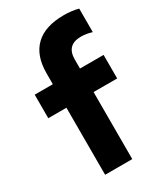

<svg xmlns="http://www.w3.org/2000/svg" viewBox="-190 -839 790 918"><g transform="rotate(-30 205.0 -380.0)"><path d="M109.9 -560.1Q109.9 -658.2 163.1 -709Q216.3 -759.8 319.8 -759.8Q363.8 -759.8 399.9 -750V-620.1Q368.2 -629.9 339.8 -629.9Q259.8 -629.9 259.8 -549.8V-500H390.1V-370.1H259.8V0H109.9V-370.1H9.8V-500H109.9Z"/></g></svg>

Font: Gully
Style: Bold
Weight: 700
Designer: jaikishan Patel
Foundry: MagicType
Version: Version 1.000;Glyphs 3.2 (3242)